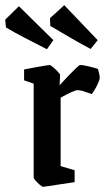

<svg xmlns="http://www.w3.org/2000/svg" viewBox="-63 -711 406 741"><path d="M103 10Q100 10 91 2.5Q82 -5 74.5 -13.5Q67 -22 67 -25V-388L30 -401V-443Q30 -443 43.5 -445.5Q57 -448 75.5 -451.5Q94 -455 109.5 -457.5Q125 -460 129 -460Q132 -460 141.5 -452Q151 -444 160 -434.5Q169 -425 169 -422L167 -382Q184 -401 201.5 -419Q219 -437 231 -448.5Q243 -460 246 -460Q259 -460 281 -454.5Q303 -449 315 -445Q317 -439 319.5 -428Q322 -417 322 -410Q322 -405 315.5 -390Q309 -375 301 -362Q293 -349 291 -348Q281 -351 265 -357Q249 -363 236 -363Q229 -363 209.5 -354Q190 -345 171 -334V-70L225 -54V-8Q225 -8 208 -5.5Q191 -3 168 0.5Q145 4 126 7Q107 10 103 10ZM287 -522Q247 -543 206 -567Q165 -591 131 -611L130 -641L185 -691L314 -556ZM118 -521Q77 -542 34.5 -564Q-8 -586 -40 -605L-43 -635L10 -687L143 -556Z"/></svg>

Font: Grenze Gotisch Medium
Style: Regular
Weight: 500
Designer: Renata Polastri
Foundry: Omnibus-Type
Version: Version 1.001